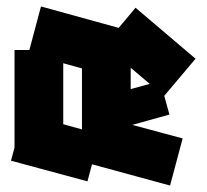

<svg xmlns="http://www.w3.org/2000/svg" viewBox="-20 -547 641 595"><path d="M14 -49 25 -90V-392H71L107 -527L408 -444L385 -359V-86H278L251 15ZM176 -162 234 -146V-335L176 -351ZM507 28 217 -51 234 -115V-392H321L303 -407L400 -523L586 -365L489 -250L505 -192L390 -160L546 -118ZM385 -337V-271L444 -287Z"/></svg>

Font: Blaka
Style: Regular
Weight: 400
Designer: Mohamed Gaber
Foundry: Kief Type Foundry
Version: Version 1.003; ttfautohint (v1.8.4.7-5d5b)